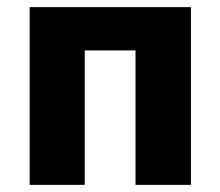

<svg xmlns="http://www.w3.org/2000/svg" viewBox="-20 -517 616 537"><path d="M63 0H217V-376H359V0H514V-497H63Z"/></svg>

Font: DAIFUKU Sans
Style: Bold
Weight: 700
Designer: Original font ‘Source Han Sans JP’ : Paul D. Hunt
Foundry: Daifuku
Version: Version 1.000